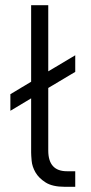

<svg xmlns="http://www.w3.org/2000/svg" viewBox="-20 -720 350 740"><path d="M230 0Q182 0 155.5 -17Q129 -34 116.5 -56Q104 -78 102 -100Q100 -122 100 -132V-341L20 -293V-357L100 -405V-700H166V-445L270 -507V-443L166 -381V-140Q166 -60 238 -60H270V0H230Z"/></svg>

Font: PT Root UI
Style: Regular
Weight: 400
Designer: Vitaly Kuzmin
Foundry: ParaType Ltd.
Version: Version 2.001G